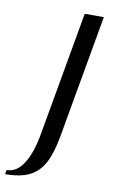

<svg xmlns="http://www.w3.org/2000/svg" viewBox="-170 -707 524 891"><g transform="rotate(10 92.0 -261.5)"><path d="M-76 117Q-29 117 3.5 66Q36 15 52 -78L155 -660H245L142 -78Q128 0 103.5 46.5Q79 93 35.5 115Q-8 137 -80 137Z"/></g></svg>

Font: Philosopher
Style: Italic
Weight: 400
Italic angle: -10°
Designer: Jovanny Lemonad
Foundry: Jovanny Lemonad
Version: Version 2.000